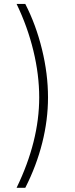

<svg xmlns="http://www.w3.org/2000/svg" viewBox="-20 -792 371 949"><path d="M62 136.2Q173.8 -94.7 173.8 -310.5Q173.8 -422.4 145 -541.3Q116.2 -660.2 62 -772.5H105Q157.7 -669.9 187.5 -548.3Q217.3 -426.8 217.3 -310.5Q217.3 -199.2 188.7 -85.7Q160.2 27.8 105 136.2Z"/></svg>

Font: Inter Extra Light
Style: Regular
Weight: 200
Designer: Rasmus Andersson
Foundry: rsms
Version: Version 4.000;git-3c8e0fc